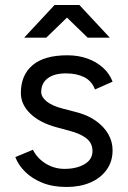

<svg xmlns="http://www.w3.org/2000/svg" viewBox="-20 -732 510 764"><path d="M245 12Q190 12 149 -4.5Q108 -21 80.5 -48Q53 -75 41 -107L111 -136Q128 -102 162 -81Q196 -60 237 -60Q284 -60 316 -78.5Q348 -97 348 -131Q348 -162 324.5 -181Q301 -200 255 -212L207 -225Q139 -243 101 -279.5Q63 -316 63 -362Q63 -433 109.5 -472.5Q156 -512 248 -512Q292 -512 328 -499Q364 -486 390 -462.5Q416 -439 428 -407L358 -376Q345 -410 315 -425Q285 -440 242 -440Q196 -440 170 -420.5Q144 -401 144 -366Q144 -346 165.5 -328.5Q187 -311 229 -300L279 -287Q328 -275 361 -251.5Q394 -228 411 -198Q428 -168 428 -134Q428 -89 404 -56Q380 -23 339 -5.5Q298 12 245 12ZM329 -582 198 -709V-712H296L417 -582ZM76 -582 197 -712H295V-709L164 -582Z"/></svg>

Font: Figtree Light
Style: Regular
Weight: 400
Version: Version 2.002